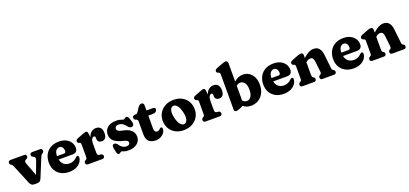

<svg xmlns="http://www.w3.org/2000/svg" viewBox="30 -1818 6170 2899"><g transform="rotate(-20 3115.0 -368.0)"><path d="M297.5 6.5H241Q198.5 6.5 176.5 -46.5L52.5 -346.5Q46 -361.5 40.8 -371.2Q35.5 -381 28.5 -385.5L18 -391Q7.5 -398.5 2.5 -406.2Q-2.5 -414 -2.5 -426.5Q-2.5 -462 36 -462H254.5Q289.5 -462 289.5 -426.5Q289.5 -413 282.2 -405.2Q275 -397.5 262 -390L251 -385Q237.5 -378.5 234.5 -364Q231.5 -349.5 241.5 -324L319.5 -118L396 -322Q414 -369.5 383 -385.5L371 -390Q358.5 -397.5 352.2 -405.2Q346 -413 346 -426.5Q346 -462 384.5 -462H506.5Q545 -462 545 -426.5Q545 -405.5 524.5 -391L514 -385.5Q506.5 -380.5 499.5 -368.8Q492.5 -357 479 -324.5L363 -41.5Q351.5 -14 334.5 -3.8Q317.5 6.5 297.5 6.5Z M1025 -297Q1025 -259.5 1004 -239.5Q983 -219.5 944.5 -219.5H720.5Q732.5 -163.5 768.8 -135.2Q805 -107 857.5 -107Q892.5 -107 922.2 -120.8Q952 -134.5 972.5 -157Q992 -174.5 1004 -174Q1012 -174 1018 -167.5Q1024 -161 1024 -146.5Q1023 -105.5 996.5 -69.2Q970 -33 922.2 -10.5Q874.5 12 809.5 12Q735 12 679.8 -18Q624.5 -48 594.2 -101.2Q564 -154.5 564 -225Q564 -296.5 593.2 -352.5Q622.5 -408.5 678.8 -441Q735 -473.5 816 -473.5Q880 -473.5 927 -449.8Q974 -426 999.5 -386Q1025 -346 1025 -297ZM792.5 -391.5Q759.5 -391.5 737 -363Q714.5 -334.5 714.5 -276.5V-276H825.5Q856.5 -276 856.5 -306.5Q856.5 -349 837.8 -370.2Q819 -391.5 792.5 -391.5Z M1279.5 -429 1285 -371.5Q1303 -423.5 1336.2 -448.8Q1369.5 -474 1411.5 -474Q1456 -474 1481.8 -444.8Q1507.5 -415.5 1507.5 -358.5Q1507.5 -305.5 1486.8 -280.5Q1466 -255.5 1432 -255.5Q1397 -255.5 1379 -272Q1361 -288.5 1361 -317.5V-336.5Q1361 -364 1338 -364Q1318 -364 1303.5 -339Q1289 -314 1289 -264.5V-121.5Q1289 -81 1315.5 -77L1349 -72.5Q1365.5 -70 1372.8 -60Q1380 -50 1380 -35.5Q1380 0 1340.5 0H1115Q1076 0 1076 -35.5Q1076 -48.5 1081.8 -57Q1087.5 -65.5 1098 -72.5L1108.5 -77Q1116 -81.5 1120 -90.2Q1124 -99 1124 -121.5V-309.5Q1124 -329 1119.2 -336.5Q1114.5 -344 1105.5 -348L1091.5 -351Q1070 -362.5 1070 -383Q1070 -408.5 1104 -422L1195 -457Q1213.5 -464 1226.5 -468.2Q1239.5 -472.5 1249 -472.5Q1261.5 -472.5 1269 -463.2Q1276.5 -454 1279.5 -429Z M1753 -55.5Q1781 -55.5 1794.5 -67.5Q1808 -79.5 1808 -96.5Q1808 -113.5 1794 -125.8Q1780 -138 1748 -146Q1636 -172.5 1590.2 -212.8Q1544.5 -253 1544.5 -317.5Q1544.5 -387.5 1592.8 -430.5Q1641 -473.5 1740 -473.5Q1784 -473.5 1809.8 -462.5Q1835.5 -451.5 1850.5 -451.5Q1864.5 -451.5 1872.8 -462.8Q1881 -474 1897 -474Q1910 -474 1920.2 -465.5Q1930.5 -457 1938 -435L1955.5 -381.5Q1965 -352.5 1960 -332.8Q1955 -313 1938.5 -306.5Q1921 -300 1902.2 -306.5Q1883.5 -313 1870 -331.5Q1844.5 -368.5 1815.2 -387.2Q1786 -406 1749 -406Q1718.5 -406 1704.2 -392.5Q1690 -379 1690 -359.5Q1690 -338.5 1708 -324.8Q1726 -311 1769.5 -302Q1953.5 -269.5 1953.5 -138.5Q1953.5 -71 1900 -29.2Q1846.5 12.5 1761.5 12.5Q1725 12.5 1703.8 6.8Q1682.5 1 1671.2 -4.8Q1660 -10.5 1654 -10.5Q1641 -10.5 1631.5 1Q1622 12.5 1607.5 12.5Q1595.5 12.5 1587 4.2Q1578.5 -4 1574 -24L1560.5 -87Q1555 -114 1558.8 -132Q1562.5 -150 1581 -155Q1612.5 -163.5 1642 -123Q1686.5 -55.5 1753 -55.5Z M2028.5 -384.5 2015 -388.5Q1992.5 -399.5 1992.5 -425.5Q1992.5 -441.5 2003.8 -451.8Q2015 -462 2032.5 -462H2051.5Q2061 -462 2069.5 -468.8Q2078 -475.5 2089.5 -492.5L2125 -549Q2137 -566 2151.8 -576.2Q2166.5 -586.5 2181 -586.5Q2198.5 -586.5 2209 -576Q2219.5 -565.5 2219.5 -545V-462H2322.5Q2360 -462 2360 -431Q2360 -408.5 2340.8 -393.8Q2321.5 -379 2278 -379H2219.5V-170.5Q2219.5 -109 2266.5 -109Q2285 -109 2297.2 -118.5Q2309.5 -128 2319.2 -137.2Q2329 -146.5 2339 -146Q2358 -145.5 2357.5 -116.5Q2357.5 -83 2336.5 -54Q2315.5 -25 2280.2 -7Q2245 11 2201.5 11Q2128.5 11 2090.2 -24.8Q2052 -60.5 2052 -136V-344Q2052 -362.5 2046.8 -370.5Q2041.5 -378.5 2028.5 -384.5Z M2657 -473.5Q2733.5 -473.5 2790.5 -442.5Q2847.5 -411.5 2879.2 -356.5Q2911 -301.5 2911 -229.5Q2911 -161.5 2878.2 -107Q2845.5 -52.5 2786.8 -20.8Q2728 11 2650.5 11Q2574.5 11 2517.2 -20Q2460 -51 2428.2 -106.2Q2396.5 -161.5 2396.5 -234Q2396.5 -301 2429.2 -355.2Q2462 -409.5 2520.5 -441.5Q2579 -473.5 2657 -473.5ZM2693 -75Q2725.5 -82.5 2738 -127.8Q2750.5 -173 2732 -248.5Q2713 -328 2681.5 -362Q2650 -396 2616 -388Q2583.5 -380.5 2570.8 -336.2Q2558 -292 2576.5 -214.5Q2595 -135 2626.8 -101.2Q2658.5 -67.5 2693 -75Z M3167 -429 3172.5 -371.5Q3190.5 -423.5 3223.8 -448.8Q3257 -474 3299 -474Q3343.5 -474 3369.2 -444.8Q3395 -415.5 3395 -358.5Q3395 -305.5 3374.2 -280.5Q3353.5 -255.5 3319.5 -255.5Q3284.5 -255.5 3266.5 -272Q3248.5 -288.5 3248.5 -317.5V-336.5Q3248.5 -364 3225.5 -364Q3205.5 -364 3191 -339Q3176.5 -314 3176.5 -264.5V-121.5Q3176.5 -81 3203 -77L3236.5 -72.5Q3253 -70 3260.2 -60Q3267.5 -50 3267.5 -35.5Q3267.5 0 3228 0H3002.5Q2963.5 0 2963.5 -35.5Q2963.5 -48.5 2969.2 -57Q2975 -65.5 2985.5 -72.5L2996 -77Q3003.5 -81.5 3007.5 -90.2Q3011.5 -99 3011.5 -121.5V-309.5Q3011.5 -329 3006.8 -336.5Q3002 -344 2993 -348L2979 -351Q2957.5 -362.5 2957.5 -383Q2957.5 -408.5 2991.5 -422L3082.5 -457Q3101 -464 3114 -468.2Q3127 -472.5 3136.5 -472.5Q3149 -472.5 3156.5 -463.2Q3164 -454 3167 -429Z M3628 -710.5V-413.5Q3658 -442 3693.2 -457.8Q3728.5 -473.5 3769.5 -473.5Q3826 -473.5 3869.2 -445Q3912.5 -416.5 3937.2 -365Q3962 -313.5 3962 -244.5Q3962 -165.5 3931.8 -107.8Q3901.5 -50 3848.8 -19Q3796 12 3729.5 12Q3657.5 12 3606.5 -31L3563.5 -9.5Q3541.5 -0.5 3523.8 4.5Q3506 9.5 3491 9.5Q3460.5 9.5 3460.5 -22.5V-586Q3460.5 -605.5 3455.8 -613Q3451 -620.5 3442 -624.5L3428.5 -627.5Q3406.5 -639 3406.5 -659.5Q3406.5 -685 3441 -698.5L3529.5 -732.5Q3552 -741.5 3565.8 -745.2Q3579.5 -749 3593 -749Q3609.5 -749 3618.8 -738.2Q3628 -727.5 3628 -710.5ZM3692.5 -372.5Q3656 -372.5 3628 -345V-109Q3643 -92.5 3660.5 -85Q3678 -77.5 3696.5 -77.5Q3736.5 -77.5 3762.5 -115.8Q3788.5 -154 3788.5 -226Q3788.5 -299.5 3761.2 -336Q3734 -372.5 3692.5 -372.5Z M4471.5 -297Q4471.5 -259.5 4450.5 -239.5Q4429.5 -219.5 4391 -219.5H4167Q4179 -163.5 4215.2 -135.2Q4251.5 -107 4304 -107Q4339 -107 4368.8 -120.8Q4398.5 -134.5 4419 -157Q4438.5 -174.5 4450.5 -174Q4458.5 -174 4464.5 -167.5Q4470.5 -161 4470.5 -146.5Q4469.5 -105.5 4443 -69.2Q4416.5 -33 4368.8 -10.5Q4321 12 4256 12Q4181.5 12 4126.2 -18Q4071 -48 4040.8 -101.2Q4010.5 -154.5 4010.5 -225Q4010.5 -296.5 4039.8 -352.5Q4069 -408.5 4125.2 -441Q4181.5 -473.5 4262.5 -473.5Q4326.5 -473.5 4373.5 -449.8Q4420.5 -426 4446 -386Q4471.5 -346 4471.5 -297ZM4239 -391.5Q4206 -391.5 4183.5 -363Q4161 -334.5 4161 -276.5V-276H4272Q4303 -276 4303 -306.5Q4303 -349 4284.2 -370.2Q4265.5 -391.5 4239 -391.5Z M4738 -434V-389Q4788 -434.5 4827.8 -454.2Q4867.5 -474 4904.5 -474Q4963 -474 4994.2 -436.8Q5025.5 -399.5 5032 -336.5L5055.5 -121.5Q5057.5 -99.5 5060.5 -90.5Q5063.5 -81.5 5071 -77L5081 -72.5Q5091.5 -65 5097.5 -56.8Q5103.5 -48.5 5103.5 -35.5Q5103.5 0 5064.5 0H4878Q4843.5 0 4843.5 -35.5Q4843.5 -56 4861 -67.5L4872 -73Q4880 -78 4884.5 -87.2Q4889 -96.5 4886.5 -119.5L4867.5 -285.5Q4863.5 -319.5 4850.2 -336.8Q4837 -354 4810.5 -354Q4794 -354 4776.2 -346.5Q4758.5 -339 4739 -321L4738 -320V-121.5Q4738 -97 4741.2 -87.5Q4744.5 -78 4752.5 -73L4763.5 -67.5Q4781 -55.5 4781 -35.5Q4781 0 4746 0H4561.5Q4522.5 0 4522.5 -35.5Q4522.5 -48.5 4528.2 -57Q4534 -65.5 4544.5 -72.5L4555 -77Q4562.5 -81.5 4566.5 -90.2Q4570.5 -99 4570.5 -121.5V-309.5Q4570.5 -329 4565.8 -336.5Q4561 -344 4552 -348L4538 -351Q4516.5 -363 4516.5 -383Q4516.5 -408.5 4550.5 -422L4639.5 -456Q4662 -465 4675.8 -468.8Q4689.5 -472.5 4703 -472.5Q4719.5 -472.5 4728.8 -461.8Q4738 -451 4738 -434Z M5594 -297Q5594 -259.5 5573 -239.5Q5552 -219.5 5513.5 -219.5H5289.5Q5301.5 -163.5 5337.8 -135.2Q5374 -107 5426.5 -107Q5461.5 -107 5491.2 -120.8Q5521 -134.5 5541.5 -157Q5561 -174.5 5573 -174Q5581 -174 5587 -167.5Q5593 -161 5593 -146.5Q5592 -105.5 5565.5 -69.2Q5539 -33 5491.2 -10.5Q5443.5 12 5378.5 12Q5304 12 5248.8 -18Q5193.5 -48 5163.2 -101.2Q5133 -154.5 5133 -225Q5133 -296.5 5162.2 -352.5Q5191.5 -408.5 5247.8 -441Q5304 -473.5 5385 -473.5Q5449 -473.5 5496 -449.8Q5543 -426 5568.5 -386Q5594 -346 5594 -297ZM5361.5 -391.5Q5328.5 -391.5 5306 -363Q5283.5 -334.5 5283.5 -276.5V-276H5394.5Q5425.5 -276 5425.5 -306.5Q5425.5 -349 5406.8 -370.2Q5388 -391.5 5361.5 -391.5Z M5860.5 -434V-389Q5910.5 -434.5 5950.2 -454.2Q5990 -474 6027 -474Q6085.5 -474 6116.8 -436.8Q6148 -399.5 6154.5 -336.5L6178 -121.5Q6180 -99.5 6183 -90.5Q6186 -81.5 6193.5 -77L6203.5 -72.5Q6214 -65 6220 -56.8Q6226 -48.5 6226 -35.5Q6226 0 6187 0H6000.5Q5966 0 5966 -35.5Q5966 -56 5983.5 -67.5L5994.5 -73Q6002.5 -78 6007 -87.2Q6011.5 -96.5 6009 -119.5L5990 -285.5Q5986 -319.5 5972.8 -336.8Q5959.5 -354 5933 -354Q5916.5 -354 5898.8 -346.5Q5881 -339 5861.5 -321L5860.5 -320V-121.5Q5860.5 -97 5863.8 -87.5Q5867 -78 5875 -73L5886 -67.5Q5903.5 -55.5 5903.5 -35.5Q5903.5 0 5868.5 0H5684Q5645 0 5645 -35.5Q5645 -48.5 5650.8 -57Q5656.5 -65.5 5667 -72.5L5677.5 -77Q5685 -81.5 5689 -90.2Q5693 -99 5693 -121.5V-309.5Q5693 -329 5688.2 -336.5Q5683.5 -344 5674.5 -348L5660.5 -351Q5639 -363 5639 -383Q5639 -408.5 5673 -422L5762 -456Q5784.5 -465 5798.2 -468.8Q5812 -472.5 5825.5 -472.5Q5842 -472.5 5851.2 -461.8Q5860.5 -451 5860.5 -434Z"/></g></svg>

Font: Fraunces 72pt SuperSoft
Style: Bold
Weight: 700
Version: Version 1.000;[0bf87f6ff]